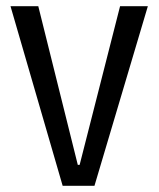

<svg xmlns="http://www.w3.org/2000/svg" viewBox="-20 -602 514 622"><path d="M459 -582 286 0H183L14 -582H104L232 -68H238L369 -582Z"/></svg>

Font: Ruda
Style: Regular
Weight: 400
Designer: Mariela Monsalve, Angelina Sanchez
Foundry: Mariela Monsalve, Angelina Sanchez
Version: Version 1.002